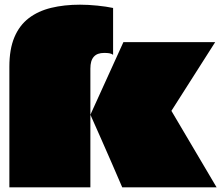

<svg xmlns="http://www.w3.org/2000/svg" viewBox="-20 -800 945 820"><path d="M20 0Q20 -49 20 -109.5Q20 -170 20 -233.5Q20 -297 20 -354Q20 -411 20 -453.5Q20 -496 20 -515Q20 -590 41.5 -641Q63 -692 103 -722.5Q143 -753 198.5 -766.5Q254 -780 322 -780Q357 -780 396 -776Q435 -772 463 -766V-566Q456 -571 447 -572.5Q438 -574 425 -574Q410 -574 399 -570Q388 -566 380.5 -557.5Q373 -549 369.5 -536.5Q366 -524 366 -507Q366 -477 366 -451Q366 -425 366 -389Q366 -353 366 -293Q366 -270 366 -243.5Q366 -217 366 -185Q366 -147 366 -101Q366 -55 366 0ZM502 0Q480 -52 457.5 -103Q435 -154 412.5 -205.5Q390 -257 367 -308Q367 -308 367 -308.5Q367 -309 366.5 -309.5Q366 -310 366 -310Q366 -310 366.5 -310.5Q367 -311 367 -311.5Q367 -312 367 -312L507 -620H899L713 -328Q712 -327 712 -326.5Q712 -326 713 -325L905 0Z"/></svg>

Font: Climate Crisis
Style: Regular
Weight: 400
Version: Version 1.003